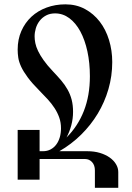

<svg xmlns="http://www.w3.org/2000/svg" viewBox="-20 -747 621 902"><path d="M402.3 -388.7Q402.3 -451.7 390.6 -505.6Q378.9 -559.6 357.4 -599.4Q335.9 -639.2 305.7 -661.6Q275.4 -684.1 238.8 -684.1Q214.4 -684.1 196.3 -674.3Q178.2 -664.6 166.3 -649.2Q154.3 -633.8 148.4 -614.5Q142.6 -595.2 142.6 -576.2Q142.6 -561 146 -544.2Q149.4 -527.3 158.9 -507.3Q168.5 -487.3 185.1 -463.9Q201.7 -440.4 228 -412.6Q250 -389.6 267.6 -368.9Q285.2 -348.1 297.6 -325.9Q310.1 -303.7 316.7 -278.3Q323.2 -252.9 323.2 -221.7Q323.2 -189 314.9 -158.2Q306.6 -127.4 292.5 -101.1Q345.7 -153.8 374 -225.8Q402.3 -297.9 402.3 -388.7ZM390.6 -36.6Q422.9 -36.6 449.5 -28.6Q476.1 -20.5 495.1 -7.1Q514.2 6.3 524.9 24.2Q535.6 42 535.6 61V135.3H425.8V53.7Q425.8 28.8 412.4 14.4Q398.9 0 379.4 0H166V97.2H63V-136.7H166V-36.6H181.6Q202.1 -36.6 218 -45.2Q233.9 -53.7 244.6 -68.4Q255.4 -83 261 -102.5Q266.6 -122.1 266.6 -144Q266.6 -171.4 258.3 -194.8Q250 -218.3 236.1 -239.5Q222.2 -260.7 204.1 -280.5Q186 -300.3 166.5 -319.8Q130.9 -355.5 110.4 -383.3Q89.8 -411.1 79.3 -433.8Q68.8 -456.5 65.9 -475.8Q63 -495.1 63 -513.7Q63 -562 80.3 -601.3Q97.7 -640.6 127.7 -668.5Q157.7 -696.3 198.7 -711.4Q239.7 -726.6 287.1 -726.6Q338.4 -726.6 379.2 -704.6Q419.9 -682.6 448.5 -645.5Q477.1 -608.4 492.2 -559.1Q507.3 -509.8 507.3 -455.6Q507.3 -390.1 489.5 -328.6Q471.7 -267.1 439.2 -213.1Q406.7 -159.2 360.8 -114Q314.9 -68.8 258.8 -36.6Z"/></svg>

Font: Arian Grqi
Style: Italic
Weight: 400
Italic angle: -15°
Designer: Ruben Hakobyan (Tarumian)
Foundry: Ruben Hakobyan (Tarumian)
Version: Version 1.002